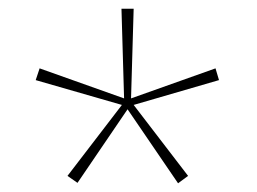

<svg xmlns="http://www.w3.org/2000/svg" viewBox="-20 -778 591 441"><path d="M287 -758 281 -552 475 -621 483 -594 287 -537 412 -374 389 -357 273 -527 158 -358 135 -374 260 -537 62 -594 71 -621 265 -552 259 -758Z"/></svg>

Font: Noto Sans Lao Looped UI Thin
Style: Regular
Weight: 100
Designer: Mark Frömberg, Ben Mitchell
Foundry: The Fontpad Ltd
Version: Version 1.001; ttfautohint (v1.8.4.7-5d5b)